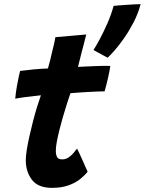

<svg xmlns="http://www.w3.org/2000/svg" viewBox="-20 -883 699 927"><path d="M403 -54Q389 -36 366.5 -18Q344 0 310.5 12Q277 24 231 24Q164 24 134.2 -15Q104.5 -54 104.5 -110Q104.5 -129 109.2 -159.2Q114 -189.5 122 -225.2Q130 -261 139.5 -297.8Q149 -334.5 159 -367Q169 -399.5 177.5 -423Q137 -419 102 -414.2Q67 -409.5 53.5 -406.5Q56 -434.5 61 -463.5Q66 -492.5 70.8 -514Q75.5 -535.5 77 -540.5Q107.5 -544.5 141.2 -547.8Q175 -551 211.5 -552.5Q217 -572.5 222.5 -594Q228 -615.5 232.5 -636Q237.5 -654.5 241.5 -673.2Q245.5 -692 247.5 -703.5L396.5 -716.5Q395.5 -713.5 392.5 -701Q389.5 -688.5 384.8 -670.5Q380 -652.5 374.5 -631.5Q370.5 -616 366 -597.8Q361.5 -579.5 356.5 -560Q373 -561 395.5 -562Q418 -563 431 -563.5Q452.5 -564.5 469.5 -564.8Q486.5 -565 497.8 -565Q509 -565 512.5 -564.5Q509.5 -541 501.2 -505.2Q493 -469.5 485 -442Q480 -442 452 -441.2Q424 -440.5 397.5 -438.5Q379.5 -437.5 358.2 -436Q337 -434.5 320 -433Q312 -410 302.5 -380Q293 -350 283.5 -317.2Q274 -284.5 266.2 -253.2Q258.5 -222 254 -196.8Q249.5 -171.5 249.5 -156Q249.5 -136 255.5 -124.8Q261.5 -113.5 280.5 -113.5Q296.5 -113.5 310 -122.2Q323.5 -131 334 -143.2Q344.5 -155.5 352 -165.5Q354.5 -161.5 362 -145.5Q369.5 -129.5 378.2 -109.8Q387 -90 394 -74.2Q401 -58.5 403 -54ZM659 -863Q646.5 -816 624 -773.2Q601.5 -730.5 576.8 -695.5Q552 -660.5 531 -637Q510 -613.5 500 -604.5Q493.5 -607.5 478.2 -615.8Q463 -624 449 -631.8Q435 -639.5 431.5 -641.5Q443 -659.5 461.2 -693.2Q479.5 -727 498.2 -769.5Q517 -812 528.5 -854.5Q534.5 -855.5 551.8 -856.8Q569 -858 590 -859.5Q611 -861 630 -862Q649 -863 659 -863Z"/></svg>

Font: Grandstander Thin
Style: Bold Italic
Weight: 700
Italic angle: -15°
Version: Version 1.200